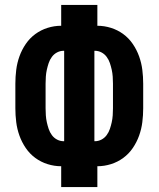

<svg xmlns="http://www.w3.org/2000/svg" viewBox="-20 -755 640 775"><path d="M227 0V-84Q199 -84 172 -92.5Q145 -101 122.5 -117.5Q100 -134 84 -157.5Q68 -181 58.5 -207.5Q49 -234 45.5 -262Q42 -290 42 -318V-417Q42 -445 45.5 -473Q49 -501 58.5 -527.5Q68 -554 84 -577.5Q100 -601 122.5 -617.5Q145 -634 172 -642.5Q199 -651 227 -651V-735H373V-651Q401 -651 428 -642.5Q455 -634 477.5 -617.5Q500 -601 516 -577.5Q532 -554 541.5 -527.5Q551 -501 554.5 -473Q558 -445 558 -417V-318Q558 -290 554.5 -262Q551 -234 541.5 -207.5Q532 -181 516 -157.5Q500 -134 477.5 -117.5Q455 -101 428 -92.5Q401 -84 373 -84V0ZM237 -185H239V-550H237Q223 -550 210.5 -543.5Q198 -537 189.5 -525.5Q181 -514 176.5 -500.5Q172 -487 169 -473.5Q166 -460 165 -445.5Q164 -431 164 -417V-318Q164 -304 165 -289.5Q166 -275 169 -261.5Q172 -248 176.5 -234.5Q181 -221 189.5 -209.5Q198 -198 210.5 -191.5Q223 -185 237 -185ZM361 -185H363Q377 -185 389.5 -191.5Q402 -198 410.5 -209.5Q419 -221 423.5 -234.5Q428 -248 431 -261.5Q434 -275 435 -289.5Q436 -304 436 -318V-417Q436 -431 435 -445.5Q434 -460 431 -473.5Q428 -487 423.5 -500.5Q419 -514 410.5 -525.5Q402 -537 389.5 -543.5Q377 -550 363 -550H361Z"/></svg>

Font: Iosevka Heavy Extended
Style: Regular
Weight: 900
Width: 7
Monospace: yes
Designer: Belleve Invis
Foundry: Belleve Invis
Version: Version 32.5.0; ttfautohint (v1.8.4)